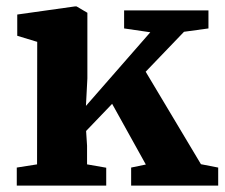

<svg xmlns="http://www.w3.org/2000/svg" viewBox="-20 -581 703 601"><path d="M96 -66.5 96.5 -450 34 -469V-535.5L215 -561H219.5L253.5 -541V-335.5L249 -249.5L450.5 -480L368.5 -492V-548.5H632.5V-492L556 -481.5L436 -356.5L609 -67L663 -56.5V0H390.5V-56.5L436.5 -66L331 -256L249.5 -171L252.5 -125V-66.5L312.5 -56V0H32.5V-56.5Z"/></svg>

Font: Merriweather 36pt ExtraBold
Style: Regular
Weight: 800
Designer: Eben Sorkin
Foundry: Eben Sorkin
Version: Version 2.100